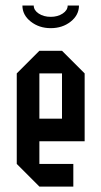

<svg xmlns="http://www.w3.org/2000/svg" viewBox="-20 -687 373 707"><path d="M250 -83.3V0H125L41.7 -83.3V-416.7L125 -500H208.3L291.7 -416.7V-166.7H125V-83.3ZM125 -250H208.3V-416.7H125ZM229.2 -666.7H270.8Q270.8 -631.7 240.4 -607.5Q210 -583.3 166.7 -583.3Q124.2 -583.3 93.3 -607.5Q62.5 -631.7 62.5 -666.7H104.2Q104.2 -649.2 122.5 -637.1Q140.8 -625 166.7 -625Q192.5 -625 210.8 -637.1Q229.2 -649.2 229.2 -666.7Z"/></svg>

Font: Yulong
Style: Regular
Weight: 400
Designer: GGBotNet
Foundry: f0n7.com
Version: 1.00